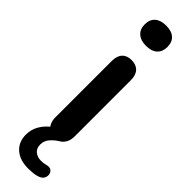

<svg xmlns="http://www.w3.org/2000/svg" viewBox="-315 -705 885 885"><g transform="rotate(45 127.5 -263.0)"><path d="M143 195Q88 195 56.5 167Q25 139 25 91Q25 58 42 29Q59 0 89 -21L86 -6Q76 -15 70.5 -29Q65 -43 65 -61V-428Q65 -461 81 -478.5Q97 -496 127 -496Q157 -496 173.5 -478.5Q190 -461 190 -428V-61Q190 -38 181 -21.5Q172 -5 156 4Q136 16 120 34.5Q104 53 104 77Q104 102 120 115Q136 128 160 128Q167 128 174.5 127Q182 126 190 124Q208 119 218 125.5Q228 132 230.5 144.5Q233 157 227 168.5Q221 180 206 186Q190 192 173.5 193.5Q157 195 143 195ZM127 -589Q92 -589 72.5 -606.5Q53 -624 53 -655Q53 -687 72.5 -704Q92 -721 127 -721Q163 -721 182 -704Q201 -687 201 -655Q201 -624 182 -606.5Q163 -589 127 -589Z"/></g></svg>

Font: Nunito ExtraLight
Style: Bold
Weight: 700
Version: Version 3.602